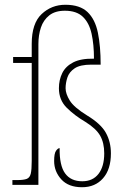

<svg xmlns="http://www.w3.org/2000/svg" viewBox="-20 -775 527 805"><path d="M324 10Q267 10 237 -23Q207 -56 207 -100Q207 -132 215 -143Q223 -154 230 -154Q229 -81 253 -48Q277 -15 325 -15Q369 -15 393 -46Q417 -77 417 -132Q417 -176 400 -206Q383 -236 338 -264Q292 -291 259.5 -323.5Q227 -356 227 -405Q227 -440 241 -468.5Q255 -497 287 -513.5Q319 -530 374 -529Q374 -588 364 -633.5Q354 -679 327.5 -704.5Q301 -730 252 -730Q211 -730 186.5 -710.5Q162 -691 151.5 -659.5Q141 -628 141 -590V0H32V-20H52Q79 -20 92 -25Q105 -30 109 -47Q113 -64 113 -100V-511H35V-536H113V-591Q113 -677 154.5 -716Q196 -755 254 -755Q315 -755 347 -724.5Q379 -694 390.5 -637.5Q402 -581 402 -504H363Q316 -504 293 -488.5Q270 -473 262.5 -450Q255 -427 255 -405Q255 -382 272.5 -353.5Q290 -325 345 -291Q403 -256 424 -218Q445 -180 445 -132Q445 -65 412 -27.5Q379 10 324 10Z"/></svg>

Font: Noto Serif Condensed Thin
Style: Regular
Weight: 100
Width: 3
Designer: Monotype Design Team
Foundry: Monotype Imaging Inc.
Version: Version 2.013; ttfautohint (v1.8.4.7-5d5b)